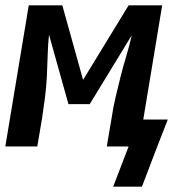

<svg xmlns="http://www.w3.org/2000/svg" viewBox="-27 -550 650 721"><path d="M398 151 456 0H374L392 -106Q398 -146 407 -185Q416 -224 426 -263Q436 -302 447.5 -340.5Q459 -379 468 -418L310 -159H230L157 -420Q153 -381 152 -341.5Q151 -302 149 -263Q147 -224 142 -184.5Q137 -145 131 -106L113 0H-7L81 -530H207L285 -250L456 -530H582L511 -101H603L554 25L506 151Z"/></svg>

Font: Iosevka Curly Extended
Style: Bold Italic
Weight: 700
Width: 7
Italic angle: -9°
Monospace: yes
Designer: Belleve Invis
Foundry: Belleve Invis
Version: Version 11.1.0; ttfautohint (v1.8.3)